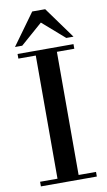

<svg xmlns="http://www.w3.org/2000/svg" viewBox="-101 -972 571 1021"><g transform="rotate(-10 185.0 -462.0)"><path d="M128 -25V-690H34V-715H336V-690H242V-25H336V0H34V-25ZM27 -754 150 -924H220L343 -754H304L185 -858L66 -754Z"/></g></svg>

Font: Bailleul Roman
Style: Roman
Weight: 400
Version: Version 1